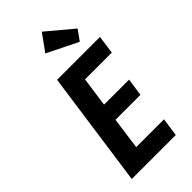

<svg xmlns="http://www.w3.org/2000/svg" viewBox="-287 -1007 1074 1074"><g transform="rotate(-45 250.0 -469.5)"><path d="M63.4 0H411.6L427.1 -108.6H207.1L233.3 -298.7H430.9L445.7 -403.9H248.1L272.7 -579.1H484.6L499.7 -687.7H160.4ZM444.7 -809.3 290.3 -938.7 218.3 -838.6 400.7 -748.4Z"/></g></svg>

Font: Secuela ExtLt
Style: Italic
Weight: 200
Italic angle: -8°
Designer: Fernando Haro
Foundry: deFharo
Version: Version 1.704